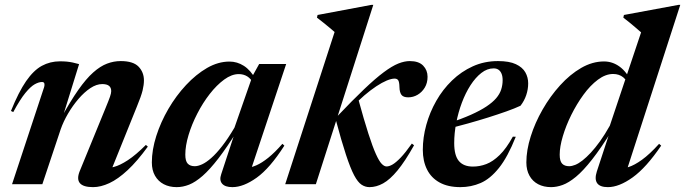

<svg xmlns="http://www.w3.org/2000/svg" viewBox="-20 -757 2816 789"><path d="M34.5 -296.5 25 -301Q56.5 -379 87.2 -423.5Q118 -468 152 -486.5Q186 -505 226.5 -505Q242.5 -505 255 -503.8Q267.5 -502.5 279.2 -500Q291 -497.5 305 -493.5L235 -268L229.5 -269Q269 -341 301.5 -387.2Q334 -433.5 363 -459.2Q392 -485 419.8 -495.5Q447.5 -506 476 -506Q527.5 -506 549.5 -483Q571.5 -460 571.5 -426.5Q571.5 -408.5 566 -385.5Q560.5 -362.5 542.5 -319L431 -42.5L403.5 -66.5Q423 -64.5 448 -71Q473 -77.5 505.5 -98.8Q538 -120 579.5 -161.5L587.5 -154.5Q544 -94.5 504.5 -57.8Q465 -21 429.5 -4.5Q394 12 362.5 12Q322 12 308.2 -4.5Q294.5 -21 307.5 -53.5L413 -311Q427 -345 432 -359.5Q437 -374 437 -382.5Q437 -397 428 -404.2Q419 -411.5 400 -411.5Q376.5 -411.5 351.2 -394.8Q326 -378 302.2 -350.2Q278.5 -322.5 259.5 -290Q240.5 -257.5 229.5 -226L154 0H29.5L161.5 -399.5Q164 -408.5 162.2 -414.2Q160.5 -420 152.5 -420Q139.5 -420 122.8 -410.8Q106 -401.5 84.2 -375Q62.5 -348.5 34.5 -296.5Z M889 -41 949.5 -225 957.5 -223.5Q913 -152 877.5 -106Q842 -60 812.5 -34.2Q783 -8.5 757.2 1.8Q731.5 12 706 12Q676 12 653 0Q630 -12 617 -34.8Q604 -57.5 604 -89.5Q604 -141 622.2 -198.2Q640.5 -255.5 672 -309.5Q703.5 -363.5 744.5 -407.5Q785.5 -451.5 831 -477.8Q876.5 -504 923 -504Q954.5 -504 982 -486.5Q1009.5 -469 1031 -431L1022 -412.5Q1011.5 -433.5 996.2 -443Q981 -452.5 961 -452.5Q932 -452.5 901.2 -430Q870.5 -407.5 842 -371Q813.5 -334.5 790.8 -290.2Q768 -246 754.8 -202Q741.5 -158 741.5 -121.5Q741.5 -95 751.5 -84.5Q761.5 -74 780.5 -74Q793.5 -74 810.5 -81.8Q827.5 -89.5 848.2 -107.8Q869 -126 893 -156.8Q917 -187.5 943.5 -232.5L1017.5 -444.5L1045 -494H1156L1007 -47L993.5 -67.5Q1011.5 -68 1033.8 -77.8Q1056 -87.5 1082.8 -109Q1109.5 -130.5 1140.5 -166L1148.5 -158.5Q1089 -65.5 1034.8 -26.8Q980.5 12 935 12Q905 12 892.8 -2.2Q880.5 -16.5 889 -41Z M1514 -737 1278 0H1152L1355 -625.5Q1346 -633.5 1334.5 -643Q1323 -652.5 1309.8 -663.2Q1296.5 -674 1282.5 -684.5L1285 -695.5L1506 -737ZM1359.5 -266 1363.5 -276.5Q1429 -345.5 1476 -390.2Q1523 -435 1557 -460.2Q1591 -485.5 1616.5 -495.8Q1642 -506 1664 -506Q1701 -506 1719 -487.2Q1737 -468.5 1737 -441.5Q1737 -416 1725.5 -397Q1714 -378 1696 -367.5Q1678 -357 1657.5 -357Q1637.5 -357 1629.8 -367.2Q1622 -377.5 1621.5 -399Q1621 -420 1616.5 -427Q1612 -434 1601.5 -434Q1588.5 -434 1569.2 -426Q1550 -418 1526.5 -402.5Q1503 -387 1477 -364.8Q1451 -342.5 1424.5 -314L1452 -351Q1476 -263 1493.8 -208Q1511.5 -153 1524.8 -123.8Q1538 -94.5 1548.5 -83.8Q1559 -73 1568.5 -73Q1579.5 -73 1593.2 -81Q1607 -89 1626.5 -109.2Q1646 -129.5 1672.5 -167L1681.5 -160Q1644.5 -94 1613.5 -56.5Q1582.5 -19 1554.5 -3.5Q1526.5 12 1498.5 12Q1481 12 1465.8 2Q1450.5 -8 1435.2 -36.8Q1420 -65.5 1401.8 -120.8Q1383.5 -176 1359.5 -266Z M2008.5 -476Q1982 -476 1958 -457.2Q1934 -438.5 1913.5 -406.8Q1893 -375 1878 -335Q1863 -295 1854.8 -252.2Q1846.5 -209.5 1846.5 -169Q1846.5 -118 1865.8 -95.2Q1885 -72.5 1923.5 -72.5Q1951.5 -72.5 1978.5 -82.8Q2005.5 -93 2033 -119.8Q2060.5 -146.5 2087.5 -195.5L2099.5 -195Q2066.5 -112 2030.5 -67Q1994.5 -22 1955.2 -5Q1916 12 1872 12Q1821 12 1786.5 -7Q1752 -26 1734.8 -60.5Q1717.5 -95 1717.5 -141.5Q1717.5 -192 1731.8 -243.8Q1746 -295.5 1772.8 -342.5Q1799.5 -389.5 1837.5 -426.2Q1875.5 -463 1923 -484.5Q1970.5 -506 2026.5 -506Q2073 -506 2100 -493.2Q2127 -480.5 2138.8 -459.8Q2150.5 -439 2150.5 -414.5Q2150.5 -390 2142.5 -366.2Q2134.5 -342.5 2119 -322.5Q2095.5 -311.5 2061 -299.2Q2026.5 -287 1986 -274.2Q1945.5 -261.5 1902.5 -249.5Q1859.5 -237.5 1818.5 -227L1821 -249.5Q1876 -268 1914.8 -285.2Q1953.5 -302.5 1979 -319.5Q2004.5 -336.5 2019 -353.5Q2033.5 -370.5 2039.5 -389Q2045.5 -407.5 2045.5 -427.5Q2045.5 -443.5 2041 -454.2Q2036.5 -465 2028.5 -470.5Q2020.5 -476 2008.5 -476Z M2570.5 -391.5Q2558.5 -425.5 2541.2 -439.2Q2524 -453 2499.5 -453Q2468.5 -453 2437 -429.5Q2405.5 -406 2377.5 -367.5Q2349.5 -329 2327.5 -284.5Q2305.5 -240 2292.8 -197Q2280 -154 2280 -121.5Q2280 -95 2290 -84.5Q2300 -74 2319 -74Q2330 -74 2343.8 -79.5Q2357.5 -85 2373.5 -97.5Q2389.5 -110 2407.8 -129.5Q2426 -149 2445.8 -176.5Q2465.5 -204 2486 -240.5L2614.5 -624Q2605.5 -632 2593.8 -642Q2582 -652 2568.8 -663Q2555.5 -674 2541.5 -684.5L2544 -695.5L2768 -737H2775.5L2550.5 -41.5L2520 -64.5Q2538.5 -63 2562.8 -70.5Q2587 -78 2618.2 -100.5Q2649.5 -123 2688.5 -166L2697 -158.5Q2635.5 -68 2579.8 -28Q2524 12 2478 12Q2445.5 12 2434 -4.2Q2422.5 -20.5 2432.5 -52L2489 -224L2496.5 -223.5Q2450 -148.5 2413.2 -101.8Q2376.5 -55 2346.8 -30.5Q2317 -6 2292.2 3Q2267.5 12 2244.5 12Q2214.5 12 2191.5 0Q2168.5 -12 2155.8 -35Q2143 -58 2143 -89.5Q2143 -139.5 2160.8 -196Q2178.5 -252.5 2209.8 -307Q2241 -361.5 2281.5 -406.2Q2322 -451 2368.2 -477.8Q2414.5 -504.5 2462 -504.5Q2497 -504.5 2526.2 -483.2Q2555.5 -462 2578 -415.5Z"/></svg>

Font: Newsreader 60pt SemiBold
Style: Italic
Weight: 600
Italic angle: -17°
Designer: Hugues Gentile
Foundry: Production Type
Version: Version 1.003